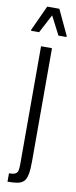

<svg xmlns="http://www.w3.org/2000/svg" viewBox="-119 -744 381 967"><g transform="rotate(10 71.5 -260.5)"><path d="M-4 191V148Q19 148 29 142.5Q39 137 41.5 124.5Q44 112 44 91V-510H100V69Q100 111 95 136Q90 161 78 172.5Q66 184 46 187.5Q26 191 -4 191ZM-19 -578V-584L40 -712H102L162 -584V-578H121L72 -673L22 -578Z"/></g></svg>

Font: Saira UltraCondensed
Style: Regular
Weight: 400
Width: 1
Designer: Hector Gatti with collaboration of the Omnibus-Type team
Foundry: Omnibus-Type
Version: Version 1.101